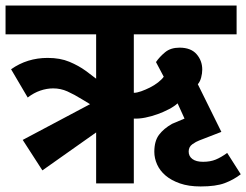

<svg xmlns="http://www.w3.org/2000/svg" viewBox="-30 -662 889 693"><path d="M769 -186 689 -155Q678 -151 664.5 -141.5Q651 -132 651 -115Q651 -98 664.5 -88Q678 -78 703 -78Q729 -78 748.5 -86Q768 -94 790 -110L839 -33Q813 -13 781 -1Q749 11 694 11Q651 11 619.5 0Q588 -11 567.5 -28.5Q547 -46 537 -68.5Q527 -91 527 -114Q527 -153 544 -175.5Q561 -198 591 -215L636 -234L611 -289Q599 -278 580 -268Q561 -258 539 -250Q517 -242 494.5 -237.5Q472 -233 453 -234V0H317V-184L123 -47L52 -157L295 -286L267 -303Q238 -321 213.5 -332Q189 -343 162 -343Q139 -343 115.5 -335Q92 -327 70 -310L10 -412Q68 -453 142 -453Q187 -453 220.5 -439Q254 -425 280 -406L317 -378V-538H-10V-642H824V-538H453V-327Q464 -327 479.5 -332.5Q495 -338 511 -346Q527 -354 540.5 -364.5Q554 -375 561 -385L533 -438Q546 -457 566 -473.5Q586 -490 618 -490Q659 -490 679.5 -466.5Q700 -443 700 -411Q700 -397 696 -382Q692 -367 684 -358Z"/></svg>

Font: Mukta ExtraBold
Style: Regular
Weight: 800
Designer: Girish Dalvi and Yashodeep Gholap
Foundry: Ek Type
Version: Version 2.538;PS 1.002;hotconv 16.6.51;makeotf.lib2.5.65220;